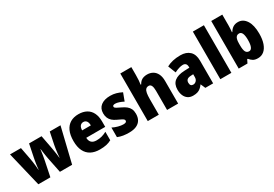

<svg xmlns="http://www.w3.org/2000/svg" viewBox="39 -1702 3787 2654"><g transform="rotate(-30 1932.5 -375.0)"><path d="M485.8 0 436.5 -243.2Q433.1 -261.7 429.4 -283.7Q425.8 -305.7 422.4 -327.9Q418.9 -350.1 416.5 -370.1Q414.1 -390.1 412.1 -404.8H408.7Q406.7 -389.2 403.8 -368.4Q400.9 -347.7 397.5 -325Q394 -302.2 390.1 -280.3Q386.2 -258.3 382.8 -240.2L333.5 0H141.6L8.8 -553.2H183.6L220.2 -360.4Q225.1 -335 229.7 -302.5Q234.4 -270 237.8 -236.6Q241.2 -203.1 242.7 -173.8H246.1Q247.6 -193.4 250.2 -216.8Q252.9 -240.2 256.6 -264.4Q260.3 -288.6 264.2 -310.5Q268.1 -332.5 271.5 -349.6L313 -553.2H512.2L551.3 -346.7Q556.2 -319.3 561.3 -288.1Q566.4 -256.8 570.6 -226.8Q574.7 -196.8 576.7 -173.8H580.1Q582 -202.6 585.4 -236.1Q588.9 -269.5 593.8 -302.2Q598.6 -335 603.5 -360.4L643.1 -553.2H814.5L680.7 0Z M1104 -562.5Q1177.2 -562.5 1230 -533.9Q1282.7 -505.4 1310.8 -449.2Q1338.9 -393.1 1338.9 -310.1V-225.1H1036.1Q1037.6 -175.8 1064.2 -149.2Q1090.8 -122.6 1144 -122.6Q1189 -122.6 1226.8 -132.6Q1264.6 -142.6 1306.6 -165V-30.3Q1269 -9.3 1224.9 0.2Q1180.7 9.8 1120.6 9.8Q1038.6 9.8 980.5 -21.5Q922.4 -52.7 891.4 -115.7Q860.4 -178.7 860.4 -273.4Q860.4 -369.6 889.6 -433.8Q918.9 -498 973.4 -530.3Q1027.8 -562.5 1104 -562.5ZM1109.4 -435.1Q1079.6 -435.1 1059.8 -413.6Q1040 -392.1 1038.1 -342.3H1177.2Q1177.2 -372.1 1169.2 -392.8Q1161.1 -413.6 1146 -424.3Q1130.9 -435.1 1109.4 -435.1Z M1798.3 -169.9Q1798.3 -113.8 1775.4 -73.5Q1752.4 -33.2 1705.6 -11.7Q1658.7 9.8 1586.9 9.8Q1537.1 9.8 1494.1 3.2Q1451.2 -3.4 1408.2 -21V-173.8Q1449.2 -152.8 1494.6 -140.9Q1540 -128.9 1574.2 -128.9Q1601.6 -128.9 1614.5 -136.2Q1627.4 -143.6 1627.4 -159.2Q1627.4 -169.9 1620.1 -178.5Q1612.8 -187 1591.3 -198.7Q1569.8 -210.4 1527.3 -229.5Q1487.3 -247.6 1460.7 -271.2Q1434.1 -294.9 1420.7 -326.4Q1407.2 -357.9 1407.2 -399.9Q1407.2 -479 1461.9 -521Q1516.6 -563 1611.3 -563Q1660.2 -563 1703.4 -551Q1746.6 -539.1 1792 -516.1L1746.1 -393.1Q1713.4 -410.6 1678.5 -422.4Q1643.6 -434.1 1616.7 -434.1Q1596.7 -434.1 1586.4 -428Q1576.2 -421.9 1576.2 -409.7Q1576.2 -400.4 1582.8 -392.8Q1589.4 -385.3 1609.6 -374.5Q1629.9 -363.8 1670.4 -344.2Q1711.4 -325.2 1740 -302Q1768.6 -278.8 1783.4 -247.3Q1798.3 -215.8 1798.3 -169.9Z M2064.5 -759.8V-636.7Q2064.5 -588.9 2061.8 -550.8Q2059.1 -512.7 2054.2 -484.9H2063Q2077.6 -512.7 2097.4 -529.8Q2117.2 -546.9 2142.8 -554.9Q2168.5 -563 2199.2 -563Q2250.5 -563 2289.6 -540.5Q2328.6 -518.1 2350.8 -473.1Q2373 -428.2 2373 -359.9V0H2196.3V-305.2Q2196.3 -360.4 2182.9 -388.2Q2169.4 -416 2141.6 -416Q2111.3 -416 2094.5 -397.5Q2077.6 -378.9 2071 -341.6Q2064.5 -304.2 2064.5 -248V0H1888.2V-759.8Z M2731 -563Q2824.7 -563 2878.2 -512.5Q2931.6 -461.9 2931.6 -362.8V0H2807.1L2775.4 -73.2H2772Q2751.5 -44.9 2729.2 -26.4Q2707 -7.8 2678.5 1Q2649.9 9.8 2609.9 9.8Q2562 9.8 2528.6 -12.9Q2495.1 -35.6 2477.8 -75.9Q2460.4 -116.2 2460.4 -168.9Q2460.4 -257.8 2514.9 -301.3Q2569.3 -344.7 2673.3 -349.1L2755.4 -352.1V-363.3Q2755.4 -398.4 2739.7 -414.8Q2724.1 -431.2 2695.3 -431.2Q2667 -431.2 2632.3 -420.4Q2597.7 -409.7 2558.6 -390.1L2510.3 -513.2Q2554.2 -537.6 2609.4 -550.3Q2664.6 -563 2731 -563ZM2755.9 -247.1 2718.8 -245.1Q2676.3 -243.7 2657.2 -226.8Q2638.2 -210 2638.2 -178.2Q2638.2 -149.9 2650.6 -136Q2663.1 -122.1 2685.5 -122.1Q2714.8 -122.1 2735.4 -144Q2755.9 -166 2755.9 -201.2Z M3222.7 0H3046.4V-759.8H3222.7Z M3516.1 -759.8V-587.9Q3516.1 -565.4 3514.6 -539.1Q3513.2 -512.7 3510.3 -481.9H3516.1Q3538.6 -520.5 3570.8 -541.7Q3603 -563 3649.9 -563Q3730 -563 3779.1 -488.3Q3828.1 -413.6 3828.1 -277.8Q3828.1 -186.5 3805.7 -122.3Q3783.2 -58.1 3742.2 -24.2Q3701.2 9.8 3645 9.8Q3597.2 9.8 3569.3 -6.8Q3541.5 -23.4 3516.1 -54.2H3506.3L3479.5 0H3339.8V-759.8ZM3585.4 -418.5Q3561.5 -418.5 3546.1 -405.8Q3530.8 -393.1 3523.4 -366.2Q3516.1 -339.4 3516.1 -297.4V-268.1Q3516.1 -198.7 3532.2 -166.7Q3548.3 -134.8 3586.9 -134.8Q3616.7 -134.8 3632.8 -171.1Q3648.9 -207.5 3648.9 -279.8Q3648.9 -349.1 3633.3 -383.8Q3617.7 -418.5 3585.4 -418.5Z"/></g></svg>

Font: Open Sans SemiCondensed ExtraBold
Style: Regular
Weight: 800
Width: 4
Designer: Monotype Design Team
Foundry: Monotype Imaging Inc.
Version: Version 3.000